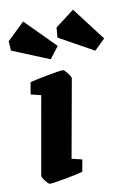

<svg xmlns="http://www.w3.org/2000/svg" viewBox="-89 -774 579 837"><g transform="rotate(-10 200.0 -356.0)"><path d="M32 -33 93 -378 48 -389 57 -442Q85 -449 138 -459Q191 -469 205 -469Q210 -469 224 -451.5Q238 -434 237 -427L175 -82L221 -71L211 -18Q187 -11 132 -1Q77 9 64 9Q58 9 44.5 -8Q31 -25 32 -33ZM359 -528 206 -613 210 -657 294 -721 406 -574ZM161 -525 -3 -592 -6 -634 71 -708 201 -577Z"/></g></svg>

Font: Grenze
Style: Bold Italic
Weight: 700
Italic angle: -10°
Designer: Renata Polastri
Foundry: Omnibus-Type
Version: Version 1.002; ttfautohint (v1.8)